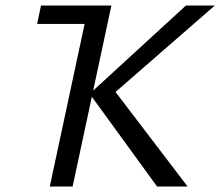

<svg xmlns="http://www.w3.org/2000/svg" viewBox="-20 -678 801 698"><path d="M551 0 306 -337 656 -658H761L374 -321L386 -362L662 0ZM161 0 302 -658H385L244 0ZM115 -591 129 -658H338L323 -591Z"/></svg>

Font: Ysabeau Infant Medium
Style: Italic
Weight: 500
Italic angle: -12°
Designer: Christian Thalmann (Catharsis Fonts)
Version: Version 2.001;gftools[0.9.30]; featfreeze: ss01,ss02,lnum